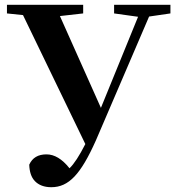

<svg xmlns="http://www.w3.org/2000/svg" viewBox="-20 -762 731 801"><path d="M194 19C267 19 317 -35 380 -176L602 -693L691 -706V-742H456V-706L556 -692L401 -312L230 -695L327 -706V-742H9V-706L76 -699L336 -161C311 -112 289 -78 270 -60C239 -99 207 -118 174 -118C139 -118 115 -104 102 -75C103 -46 110 -23 125 -7C141 10 164 19 194 19Z"/></svg>

Font: AllPunType Bold
Style: Regular
Weight: 700
Version: 1.0